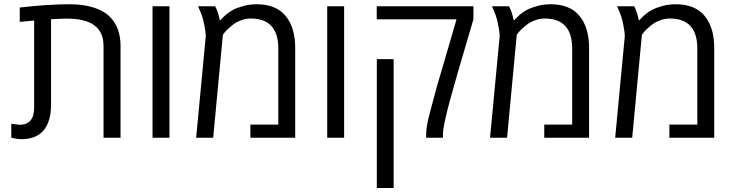

<svg xmlns="http://www.w3.org/2000/svg" viewBox="-20 -660 3518 920"><path d="M83 6.8Q61.5 6.8 34.2 0V-66.9Q69.8 -62 73.7 -62Q143.6 -62 143.6 -145V-561.5L74.7 -555.2V-624Q210.9 -639.6 313 -639.6Q399.9 -639.6 459.5 -611.8Q522 -582.5 545.4 -517.1Q557.6 -482.9 557.6 -439.5V0H476.1V-440.4Q476.1 -570.8 301.8 -570.8Q280.3 -570.8 224.6 -567.9V-156.2Q224.6 -79.1 189.5 -36.1Q154.3 6.8 83 6.8Z M792 0H710.9V-629.9H792Z M1210 -639.6Q1302.2 -639.6 1348.4 -584Q1394.5 -528.3 1394.5 -430.7V0H1179.7V-63H1313.5V-427.2Q1313.5 -571.3 1181.6 -571.3Q1158.7 -571.3 1136.5 -563.2Q1114.3 -555.2 1099.1 -543.9Q1066.9 -519 1053.7 -501L1047.9 -493.2L1001.5 0H919.9L965.8 -484.4Q965.8 -486.3 965.8 -495.1Q965.8 -503.9 959 -540Q952.1 -576.2 941.9 -599.6L929.2 -629.9H1010.7Q1023.9 -607.9 1033.2 -563.5H1036.6Q1062 -593.8 1097.7 -613.3Q1116.2 -623 1146.5 -631.3Q1176.8 -639.6 1210 -639.6Z M1628.9 0H1547.9V-629.9H1628.9Z M2102.5 -16.6V0H2022V-16.6Q2022 -52.2 2038.1 -113.5Q2054.2 -174.8 2061.5 -201.2Q2075.7 -255.4 2097.7 -328.1L2167.5 -567.4H1785.2V-629.9H2248.5V-567.4L2175.3 -318.4Q2162.6 -273.4 2154.3 -244.4Q2146 -215.3 2137.7 -185.3Q2129.4 -155.3 2124 -133.3Q2118.7 -111.3 2113.3 -87.4Q2102.5 -39.6 2102.5 -16.6ZM1866.2 240.7H1785.6V-376.5H1866.2Z M2618.2 -639.6Q2710.4 -639.6 2756.6 -584Q2802.7 -528.3 2802.7 -430.7V0H2587.9V-63H2721.7V-427.2Q2721.7 -571.3 2589.8 -571.3Q2566.9 -571.3 2544.7 -563.2Q2522.5 -555.2 2507.3 -543.9Q2475.1 -519 2461.9 -501L2456.1 -493.2L2409.7 0H2328.1L2374 -484.4Q2374 -486.3 2374 -495.1Q2374 -503.9 2367.2 -540Q2360.4 -576.2 2350.1 -599.6L2337.4 -629.9H2418.9Q2432.1 -607.9 2441.4 -563.5H2444.8Q2470.2 -593.8 2505.9 -613.3Q2524.4 -623 2554.7 -631.3Q2585 -639.6 2618.2 -639.6Z M3217.8 -639.6Q3310.1 -639.6 3356.2 -584Q3402.3 -528.3 3402.3 -430.7V0H3187.5V-63H3321.3V-427.2Q3321.3 -571.3 3189.5 -571.3Q3166.5 -571.3 3144.3 -563.2Q3122.1 -555.2 3106.9 -543.9Q3074.7 -519 3061.5 -501L3055.7 -493.2L3009.3 0H2927.7L2973.6 -484.4Q2973.6 -486.3 2973.6 -495.1Q2973.6 -503.9 2966.8 -540Q2960 -576.2 2949.7 -599.6L2937 -629.9H3018.6Q3031.7 -607.9 3041 -563.5H3044.4Q3069.8 -593.8 3105.5 -613.3Q3124 -623 3154.3 -631.3Q3184.6 -639.6 3217.8 -639.6Z"/></svg>

Font: Open Sans Hebrew
Style: Regular
Weight: 400
Foundry: Ascender Corporation, Yanek Iontef
Version: Version 2.001;PS 002.001;hotconv 1.0.70;makeotf.lib2.5.58329